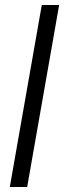

<svg xmlns="http://www.w3.org/2000/svg" viewBox="-20 -743 255 763"><path d="M19 0 146 -723H215L88 0Z"/></svg>

Font: Archivo SemiCondensed Light
Style: Italic
Weight: 300
Width: 4
Italic angle: -10°
Designer: Hector Gatti
Foundry: Omnibus-Type
Version: Version 2.001